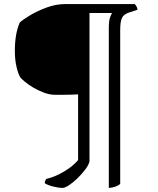

<svg xmlns="http://www.w3.org/2000/svg" viewBox="-20 -724 775 944"><path d="M287 200Q270 200 243 193.5Q216 187 200 177Q200 170 202.5 164.5Q205 159 207 156Q252 145 295.5 119Q339 93 364 63V-260Q327 -258 298.5 -258Q270 -258 250 -258Q224 -258 196 -268.5Q168 -279 143.5 -293.5Q119 -308 102.5 -322Q86 -336 81 -342Q70 -358 61.5 -394Q53 -430 53 -474Q53 -558 77 -613Q93 -628 129 -649.5Q165 -671 210.5 -687.5Q256 -704 301 -704H643Q646 -701 650.5 -693.5Q655 -686 656 -676L616 -663Q588 -654 579.5 -635.5Q571 -617 571 -577V180Q563 188 547.5 193.5Q532 199 515 200V-586Q515 -621 521 -638Q527 -655 531 -660H420V70Q416 87 399.5 109Q383 131 361.5 152Q340 173 319.5 186.5Q299 200 287 200Z"/></svg>

Font: Texturina ExtraLight
Style: Regular
Weight: 200
Designer: Guillermo Torres Carreño
Foundry: Omnibus-Type
Version: Version 1.002; ttfautohint (v1.8.3)